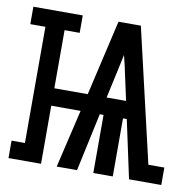

<svg xmlns="http://www.w3.org/2000/svg" viewBox="-83 -585 661 651"><g transform="rotate(10 247.0 -260.0)"><path d="M-13 0V-60H33V-460H-19V-520H151V-460H99V-260H214L274 -520H351L458 -60H513V0H402L359 -200H346V0H279V-200H266L223 0H153L200 -200H99V0ZM279 -260H346L327 -347Q324 -363 320 -379.5Q316 -396 312 -412Q309 -396 305 -379.5Q301 -363 298 -347Z"/></g></svg>

Font: Iosevka Gothic
Style: Regular
Weight: 400
Monospace: yes
Designer: Belleve Invis
Foundry: Belleve Invis
Version: Version 15.5.1; ttfautohint (v1.8.4)